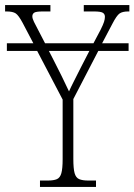

<svg xmlns="http://www.w3.org/2000/svg" viewBox="-28 -734 528 754"><path d="M129 0V-25H159Q183 -25 195.5 -30.5Q208 -36 213 -54Q218 -72 218 -109V-343L118 -534H-1V-564H103L61 -644Q45 -674 33.5 -681.5Q22 -689 -2 -689H-8V-714H170V-689H140Q113 -689 106 -684Q99 -679 99 -670Q99 -661 105.5 -648Q112 -635 121 -618L149 -564H339L367 -617Q377 -637 380.5 -648Q384 -659 384 -668Q384 -679 375.5 -684Q367 -689 341 -689H301V-714H480V-689H475Q453 -689 441.5 -681Q430 -673 413 -640L373 -564H477V-534H358L260 -345V-110Q260 -72 265 -54Q270 -36 283 -30.5Q296 -25 319 -25H349V0ZM183 -497Q216 -433 243 -375Q250 -391 262 -414.5Q274 -438 290 -470L323 -534H164Z"/></svg>

Font: Noto Serif Condensed ExtraLight
Style: Regular
Weight: 200
Width: 3
Designer: Monotype Design Team
Foundry: Monotype Imaging Inc.
Version: Version 2.013; ttfautohint (v1.8.4.7-5d5b)